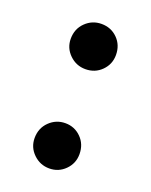

<svg xmlns="http://www.w3.org/2000/svg" viewBox="-91 -527 414 527"><g transform="rotate(20 116.0 -263.0)"><path d="M116 -342Q89 -342 69.5 -361Q50 -380 50 -407Q50 -436 69.5 -455Q89 -474 116 -474Q144 -474 163 -455Q182 -436 182 -407Q182 -380 163 -361Q144 -342 116 -342ZM116 -52Q89 -52 69.5 -71Q50 -90 50 -117Q50 -146 69.5 -165Q89 -184 116 -184Q143 -184 162 -165Q181 -146 181 -117Q181 -90 162 -71Q143 -52 116 -52Z"/></g></svg>

Font: Stick No Bills ExtraLight
Style: Bold
Weight: 700
Version: Version 2.000